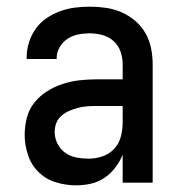

<svg xmlns="http://www.w3.org/2000/svg" viewBox="-20 -548 540 576"><path d="M208 8Q178 8 148 -1Q118 -10 96 -31.5Q74 -53 64 -83Q54 -113 54 -143Q54 -169 60.5 -194.5Q67 -220 83 -240Q99 -260 121 -274Q143 -288 167.5 -296Q192 -304 217.5 -307Q243 -310 269 -310H348V-355Q348 -375 341.5 -393.5Q335 -412 320.5 -425Q306 -438 287 -443Q268 -448 249 -448Q231 -448 214 -444.5Q197 -441 182.5 -431.5Q168 -422 159 -406.5Q150 -391 150 -374V-371H60V-376Q60 -399 67 -421Q74 -443 87 -461.5Q100 -480 119 -493Q138 -506 159.5 -514Q181 -522 203.5 -525Q226 -528 249 -528Q273 -528 297.5 -524.5Q322 -521 344 -511.5Q366 -502 385 -486Q404 -470 416 -449Q428 -428 433 -404Q438 -380 438 -355V0H348V-84Q340 -64 326 -45.5Q312 -27 293.5 -14.5Q275 -2 253 3Q231 8 208 8ZM246 -72Q267 -72 287.5 -79Q308 -86 322.5 -101.5Q337 -117 342.5 -138Q348 -159 348 -180V-230H269Q255 -230 241 -229Q227 -228 214 -224.5Q201 -221 188 -215.5Q175 -210 164.5 -201Q154 -192 149 -179Q144 -166 144 -152Q144 -134 152.5 -117Q161 -100 176 -89.5Q191 -79 209 -75.5Q227 -72 246 -72Z"/></svg>

Font: Iosevka Custom Medium
Style: Regular
Weight: 500
Monospace: yes
Designer: Belleve Invis
Foundry: Belleve Invis
Version: Version 32.5.0; ttfautohint (v1.8.4)